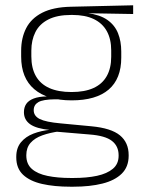

<svg xmlns="http://www.w3.org/2000/svg" viewBox="-20 -520 540 726"><path d="M251 -140.5Q159 -140.5 109.5 -182.8Q60 -225 60 -306V-328Q60 -376.5 79 -413.5Q98 -450.5 139.5 -471.8Q181 -493 247.5 -494.5L483.5 -500V-467L310 -470V-470.5Q357.5 -464.5 385.8 -444.8Q414 -425 426.2 -394.5Q438.5 -364 438.5 -325V-302Q438.5 -222 390.8 -181.2Q343 -140.5 251 -140.5ZM248 153H257.5Q308.5 153 346.8 144.8Q385 136.5 406.8 118.2Q428.5 100 428.5 69V67Q428.5 32.5 403.2 12.8Q378 -7 318.5 -11.5L187.5 -22.5L206 -23.5Q168.5 -18.5 140 -8.2Q111.5 2 95.5 20.2Q79.5 38.5 79.5 66.5V68Q79.5 100.5 100.8 119Q122 137.5 160 145.2Q198 153 248 153ZM246.5 186Q185 186 139 175.5Q93 165 67.2 140.8Q41.5 116.5 41.5 75V73Q41.5 39.5 59.2 18Q77 -3.5 106.5 -14.8Q136 -26 171 -29.5L170 -28.5Q117.5 -33.5 94 -50.2Q70.5 -67 70.5 -95.5V-96Q70.5 -114 79.2 -127Q88 -140 107.5 -147.5Q127 -155 158 -155.5V-163L226 -144L187.5 -144.5Q142.5 -144 125 -133.8Q107.5 -123.5 107.5 -103.5V-103Q107.5 -81.5 130.2 -70Q153 -58.5 209 -53.5L325.5 -42.5Q400.5 -35.5 433.5 -8.2Q466.5 19 466.5 66.5V69Q466.5 111 440.2 136.8Q414 162.5 367 174.2Q320 186 257 186ZM250.5 -172Q300 -172 333.2 -187Q366.5 -202 383.5 -232Q400.5 -262 400.5 -305.5V-329.5Q400.5 -372 384 -402Q367.5 -432 334.8 -447.8Q302 -463.5 253.5 -463.5H249.5Q196 -463.5 162.5 -446.2Q129 -429 113.8 -398.5Q98.5 -368 98.5 -328.5V-307Q98.5 -262.5 115.5 -232.5Q132.5 -202.5 166.2 -187.2Q200 -172 250.5 -172Z"/></svg>

Font: Anek Gujarati ExtraLight
Style: Regular
Weight: 250
Version: Version 1.003